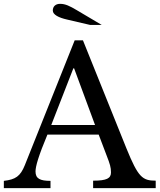

<svg xmlns="http://www.w3.org/2000/svg" viewBox="-26 -980 831 1000"><path d="M-6 -38V0H237V-38C182 -38 159 -50 159 -87C159 -114 175 -169 221 -279H488L529 -171C547 -125 552 -108 552 -82C552 -51 530 -39 459 -39V0H785V-39C716 -39 694 -56 633 -206L406 -770H363L103 -119C80 -62 55 -45 -6 -38ZM241 -329 356 -624H360L469 -329ZM504 -850 374 -927C337 -949 314 -960 287 -960C264 -960 249 -947 249 -925C249 -904 279 -888 324 -878L444 -850Z"/></svg>

Font: Libre Baskerville
Style: Regular
Weight: 400
Designer: Pablo Impallari, Rodrigo Fuenzalida
Foundry: Pablo Impallari, Rodrigo Fuenzalida
Version: Version 1.051;Glyphs 3.2.3 (3260)